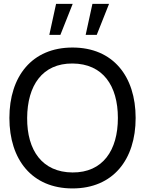

<svg xmlns="http://www.w3.org/2000/svg" viewBox="-20 -988 772 1022"><path d="M242.5 -802.5 278.5 -967.5H367L301.5 -802.5ZM436 -802.5 472 -967.5H560.5L495 -802.5ZM366 15C581.5 15 702 -138 702 -360C702 -582 581.5 -735 366 -735C150.5 -735 30 -582 30 -360C30 -138 150.5 15 366 15ZM366 -70C205 -71 123.5 -187.5 124.5 -360C125.5 -532.5 205 -651 366 -650C527 -649 607.5 -532.5 607.5 -360C607.5 -187.5 527 -69 366 -70Z"/></svg>

Font: Hauora Medium
Style: Regular
Weight: 500
Designer: Wayne Shih
Foundry: WCYS
Version: Version 1.001;hotconv 1.0.109;makeotfexe 2.5.65596